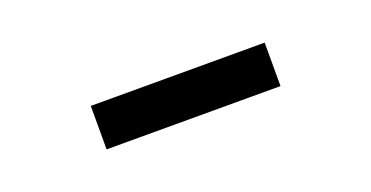

<svg xmlns="http://www.w3.org/2000/svg" viewBox="-21 -496 642 332"><g transform="rotate(-20 300.0 -330.0)"><path d="M460 -290V-370H140V-290Z"/></g></svg>

Font: Tekne LDO
Style: Regular
Weight: 400
Monospace: yes
Designer: Alessio Laiso, Mario Rullo, Paolo Rosset
Foundry: Alessio Laiso
Version: Version 1.000;hotconv 1.0.109;makeotfexe 2.5.65596